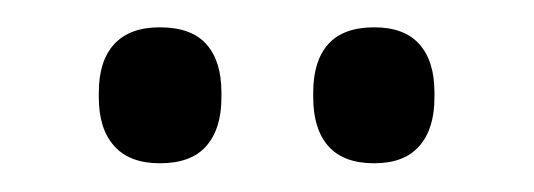

<svg xmlns="http://www.w3.org/2000/svg" viewBox="-20 -684 381 137"><path d="M94 -567.5Q72.5 -567.5 61.5 -579.8Q50.5 -592 50.5 -614.5V-618Q50.5 -640.5 61.5 -652.5Q72.5 -664.5 94 -664.5Q116.5 -664.5 127.2 -652.5Q138 -640.5 138 -618V-614.5Q138 -592 127.2 -579.8Q116.5 -567.5 94 -567.5ZM247 -567.5Q225 -567.5 214.2 -579.8Q203.5 -592 203.5 -614.5V-618Q203.5 -640.5 214.2 -652.5Q225 -664.5 247 -664.5Q268.5 -664.5 279.2 -652.5Q290 -640.5 290 -618V-614.5Q290 -592 279.2 -579.8Q268.5 -567.5 247 -567.5Z"/></svg>

Font: Anek Telugu
Style: Regular
Weight: 400
Designer: Omkar Bhoir (Telugu), Yesha Goshar (Latin)
Foundry: Ek Type
Version: Version 1.003